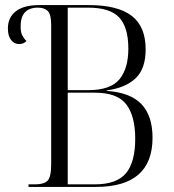

<svg xmlns="http://www.w3.org/2000/svg" viewBox="-20 -734 683 754"><path d="M92 0V-10H118Q152 -10 166.5 -24Q181 -38 181 -91V-635Q181 -678 167.5 -691Q154 -704 129 -704Q60 -704 61 -628Q61 -607 68 -594Q75 -581 84 -573Q73 -561 55 -561Q36 -561 23.5 -577Q11 -593 11 -622Q11 -666 42.5 -690Q74 -714 134 -714H329Q442 -714 497 -672Q552 -630 552 -540Q552 -464 512.5 -426.5Q473 -389 399 -379V-377Q491 -371 535 -325.5Q579 -280 579 -193Q579 0 357 0ZM326 -380Q414 -380 449 -422.5Q484 -465 484 -543Q484 -627 448 -665.5Q412 -704 326 -704H246V-380ZM352 -10Q438 -10 474.5 -53.5Q511 -97 511 -189Q511 -278 476 -324Q441 -370 353 -370H246V-10Z"/></svg>

Font: Noto Serif Display SemiCondensed Light
Style: Regular
Weight: 300
Width: 4
Designer: Monotype Design Team
Foundry: Monotype Imaging Inc.
Version: Version 2.009